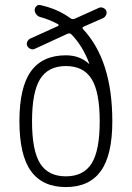

<svg xmlns="http://www.w3.org/2000/svg" viewBox="-20 -757 540 787"><path d="M355.5 -433.1Q322.3 -486.3 250 -486.3Q177.7 -486.3 144.5 -433.1Q111.3 -379.9 111.3 -259.8Q111.3 -139.6 144.5 -86.9Q177.7 -34.2 250 -34.2Q322.3 -34.2 355.5 -86.9Q388.7 -139.6 388.7 -259.8Q388.7 -379.9 355.5 -433.1ZM250 -530.3Q306.6 -530.3 343.8 -496.1H344.7L345.7 -495.1V-497.1Q319.3 -568.4 272.5 -616.2Q266.6 -622.1 257.8 -619.1L122.1 -556.6Q114.3 -552.7 105 -556.6Q95.7 -560.5 91.8 -568.8Q87.9 -577.1 91.8 -585.9Q95.7 -594.7 103.5 -598.6L217.8 -650.4Q219.7 -651.4 220.2 -653.3Q220.7 -655.3 218.8 -657.2Q185.5 -675.8 147.5 -686.5Q136.7 -688.5 129.4 -697.3Q122.1 -706.1 122.1 -715.8Q122.1 -724.6 128.9 -731.4Q135.7 -738.3 144.5 -736.3Q216.8 -720.7 269.5 -681.6Q276.4 -676.8 285.2 -679.7L384.8 -724.6Q392.6 -728.5 401.9 -725.1Q411.1 -721.7 415 -713.9Q418.9 -706.1 415.5 -697.3Q412.1 -688.5 404.3 -683.6L322.3 -647.5Q315.4 -643.6 320.3 -637.7Q440.4 -509.8 440.4 -259.8Q440.4 -121.1 393.1 -55.7Q345.7 9.8 250 9.8Q154.3 9.8 106.9 -55.7Q59.6 -121.1 59.6 -260.3Q59.6 -399.4 106.9 -464.8Q154.3 -530.3 250 -530.3Z"/></svg>

Font: Rounded-X Mgen+ 2m light
Style: Regular
Weight: 200
Designer: [Source Han Sans]
Ryoko NISHIZUKA  (kana & ideographs); Paul D. Hunt (Latin, Greek & Cyrillic); Wenlong ZHANG  (bopomofo
Version: Version 1.059.20150602